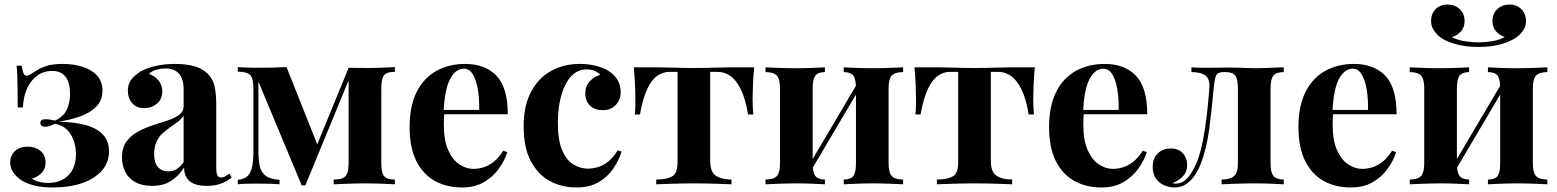

<svg xmlns="http://www.w3.org/2000/svg" viewBox="-20 -813 6870 847"><path d="M256 -531Q307 -531 347 -517.5Q387 -504 409.5 -478Q432 -452 432 -413Q432 -369 403 -341Q374 -313 329.5 -298Q285 -283 238 -276Q305 -275 355 -262Q405 -249 433 -220.5Q461 -192 461 -145Q461 -97 430 -61Q399 -25 343 -5.5Q287 14 211 14Q168 14 134 6Q100 -2 74 -18Q51 -34 38 -53Q25 -72 25 -96Q25 -126 45.5 -146Q66 -166 102 -166Q136 -166 158.5 -147.5Q181 -129 181 -96Q181 -68 163.5 -50Q146 -32 121 -25Q129 -18 149 -12Q169 -6 192 -6Q248 -6 281.5 -39.5Q315 -73 315 -134Q315 -181 292.5 -219.5Q270 -258 222 -267Q212 -262 201.5 -258Q191 -254 180 -254Q158 -254 158 -271Q158 -287 181 -287Q191 -287 202 -285Q213 -283 223 -281Q261 -299 275 -330Q289 -361 289 -399Q289 -448 269.5 -474Q250 -500 211 -500Q172 -500 143.5 -479Q115 -458 99 -421.5Q83 -385 81 -339H58Q58 -393 57.5 -428Q57 -463 56 -485.5Q55 -508 53 -523H76Q79 -501 83.5 -490Q88 -479 98 -479Q104 -479 112.5 -484Q121 -489 132 -496Q156 -513 185 -522Q214 -531 256 -531Z M651 7Q606 7 576 -10Q546 -27 532 -55.5Q518 -84 518 -118Q518 -161 537.5 -188Q557 -215 588 -232Q619 -249 653.5 -260Q688 -271 719.5 -281.5Q751 -292 770.5 -306.5Q790 -321 790 -344V-422Q790 -448 781.5 -468.5Q773 -489 755.5 -500Q738 -511 710 -511Q690 -511 670 -505.5Q650 -500 637 -487Q665 -477 680.5 -456.5Q696 -436 696 -410Q696 -376 672.5 -356Q649 -336 617 -336Q581 -336 562.5 -358.5Q544 -381 544 -413Q544 -442 558.5 -461Q573 -480 599 -497Q627 -513 666.5 -522Q706 -531 752 -531Q798 -531 835 -521.5Q872 -512 897 -487Q920 -464 927 -430.5Q934 -397 934 -346V-74Q934 -49 939 -39.5Q944 -30 956 -30Q965 -30 973.5 -35Q982 -40 992 -47L1002 -30Q981 -12 953.5 -2.5Q926 7 892 7Q855 7 833 -3.5Q811 -14 801.5 -32Q792 -50 792 -74Q768 -36 734 -14.5Q700 7 651 7ZM722 -57Q742 -57 758.5 -66.5Q775 -76 790 -98V-303Q781 -288 765 -276Q749 -264 731 -251.5Q713 -239 696.5 -224Q680 -209 670 -187Q660 -165 660 -134Q660 -95 677 -76Q694 -57 722 -57Z M1722 -517V-496Q1698 -496 1685 -489.5Q1672 -483 1667 -466.5Q1662 -450 1662 -419V-98Q1662 -67 1667 -50.5Q1672 -34 1685 -27.5Q1698 -21 1722 -21V0Q1701 -1 1666 -2.5Q1631 -4 1593 -4Q1552 -4 1513 -2.5Q1474 -1 1452 0V-21Q1478 -21 1492.5 -27.5Q1507 -34 1512.5 -50.5Q1518 -67 1518 -98V-459L1327 5H1311L1120 -453V-142Q1120 -103 1127 -76.5Q1134 -50 1154 -36Q1174 -22 1213 -20V0Q1193 -2 1166.5 -2.5Q1140 -3 1110 -3Q1089 -3 1066.5 -2.5Q1044 -2 1029 0V-20Q1058 -22 1073 -37.5Q1088 -53 1093 -81Q1098 -109 1098 -148V-411Q1098 -448 1093 -465.5Q1088 -483 1073 -489.5Q1058 -496 1029 -497V-517Q1044 -516 1066.5 -515Q1089 -514 1110 -514Q1187 -514 1244 -517L1386 -160L1350 -104L1518 -514Q1536 -514 1558 -513.5Q1580 -513 1599 -513Q1635 -513 1668.5 -514.5Q1702 -516 1722 -517Z M2032 -531Q2120 -531 2170 -479Q2220 -427 2220 -309H1891L1889 -328H2094Q2095 -377 2088 -418.5Q2081 -460 2066 -485Q2051 -510 2026 -510Q1991 -510 1966.5 -466Q1942 -422 1937 -320L1940 -314Q1939 -302 1938.5 -289Q1938 -276 1938 -262Q1938 -193 1957.5 -150Q1977 -107 2007 -87.5Q2037 -68 2068 -68Q2089 -68 2111.5 -74.5Q2134 -81 2157 -98.5Q2180 -116 2200 -148L2218 -142Q2206 -104 2180 -68Q2154 -32 2114 -9Q2074 14 2018 14Q1950 14 1898 -15Q1846 -44 1816.5 -103Q1787 -162 1787 -253Q1787 -346 1818.5 -408Q1850 -470 1905.5 -500.5Q1961 -531 2032 -531Z M2538 -531Q2577 -531 2609.5 -522.5Q2642 -514 2663 -501Q2689 -485 2703.5 -461.5Q2718 -438 2718 -407Q2718 -372 2696 -349.5Q2674 -327 2639 -327Q2604 -327 2583 -347Q2562 -367 2562 -401Q2562 -433 2582 -454.5Q2602 -476 2628 -483Q2620 -493 2604 -500Q2588 -507 2568 -507Q2537 -507 2513.5 -489Q2490 -471 2474 -439Q2458 -407 2449.5 -364Q2441 -321 2441 -270Q2441 -193 2460.5 -149Q2480 -105 2510.5 -87Q2541 -69 2574 -69Q2593 -69 2615.5 -75Q2638 -81 2661.5 -99Q2685 -117 2705 -150L2722 -144Q2711 -107 2686 -70Q2661 -33 2621 -9.5Q2581 14 2523 14Q2458 14 2405.5 -14.5Q2353 -43 2321.5 -102.5Q2290 -162 2290 -256Q2290 -346 2322.5 -407.5Q2355 -469 2411 -500Q2467 -531 2538 -531Z M3307 -516Q3303 -474 3301.5 -435.5Q3300 -397 3300 -376Q3300 -357 3301 -338.5Q3302 -320 3303 -308H3280Q3268 -380 3247 -421Q3226 -462 3200.5 -479Q3175 -496 3146 -496H3113V-103Q3113 -54 3138.5 -37.5Q3164 -21 3207 -21V0Q3182 -1 3137.5 -2.5Q3093 -4 3042 -4Q2992 -4 2946.5 -2.5Q2901 -1 2875 0V-21Q2920 -21 2944.5 -34.5Q2969 -48 2969 -97V-496H2932Q2905 -496 2880 -479Q2855 -462 2835.5 -421Q2816 -380 2803 -308H2780Q2782 -320 2782.5 -338Q2783 -356 2783 -376Q2783 -397 2781.5 -435.5Q2780 -474 2776 -516H2882Q2910 -516 2953 -514.5Q2996 -513 3040 -513Q3086 -513 3129.5 -514.5Q3173 -516 3201 -516Z M3964 -516V-495Q3929 -495 3914.5 -480Q3900 -465 3900 -423V-93Q3900 -51 3914.5 -36Q3929 -21 3964 -21V0Q3945 -1 3906.5 -2.5Q3868 -4 3832 -4Q3794 -4 3757.5 -2.5Q3721 -1 3702 0V-21Q3732 -21 3744 -36Q3756 -51 3756 -93V-423Q3756 -465 3744 -480Q3732 -495 3702 -495V-516Q3720 -515 3755 -513.5Q3790 -512 3826 -512Q3865 -512 3904.5 -513.5Q3944 -515 3964 -516ZM3619 -516V-495Q3590 -495 3577.5 -480Q3565 -465 3565 -423V-93Q3565 -51 3577.5 -36Q3590 -21 3619 -21V0Q3601 -1 3566.5 -2.5Q3532 -4 3495 -4Q3457 -4 3417 -2.5Q3377 -1 3357 0V-21Q3392 -21 3406.5 -36Q3421 -51 3421 -93V-423Q3421 -465 3406.5 -480Q3392 -495 3357 -495V-516Q3376 -515 3414.5 -513.5Q3453 -512 3489 -512Q3528 -512 3564.5 -513.5Q3601 -515 3619 -516ZM3768 -455 3785 -445 3547 -42 3530 -52Z M4545 -516Q4541 -474 4539.5 -435.5Q4538 -397 4538 -376Q4538 -357 4539 -338.5Q4540 -320 4541 -308H4518Q4506 -380 4485 -421Q4464 -462 4438.5 -479Q4413 -496 4384 -496H4351V-103Q4351 -54 4376.5 -37.5Q4402 -21 4445 -21V0Q4420 -1 4375.5 -2.5Q4331 -4 4280 -4Q4230 -4 4184.5 -2.5Q4139 -1 4113 0V-21Q4158 -21 4182.5 -34.5Q4207 -48 4207 -97V-496H4170Q4143 -496 4118 -479Q4093 -462 4073.5 -421Q4054 -380 4041 -308H4018Q4020 -320 4020.5 -338Q4021 -356 4021 -376Q4021 -397 4019.5 -435.5Q4018 -474 4014 -516H4120Q4148 -516 4191 -514.5Q4234 -513 4278 -513Q4324 -513 4367.5 -514.5Q4411 -516 4439 -516Z M4853 -531Q4941 -531 4991 -479Q5041 -427 5041 -309H4712L4710 -328H4915Q4916 -377 4909 -418.5Q4902 -460 4887 -485Q4872 -510 4847 -510Q4812 -510 4787.5 -466Q4763 -422 4758 -320L4761 -314Q4760 -302 4759.5 -289Q4759 -276 4759 -262Q4759 -193 4778.5 -150Q4798 -107 4828 -87.5Q4858 -68 4889 -68Q4910 -68 4932.5 -74.5Q4955 -81 4978 -98.5Q5001 -116 5021 -148L5039 -142Q5027 -104 5001 -68Q4975 -32 4935 -9Q4895 14 4839 14Q4771 14 4719 -15Q4667 -44 4637.5 -103Q4608 -162 4608 -253Q4608 -346 4639.5 -408Q4671 -470 4726.5 -500.5Q4782 -531 4853 -531Z M5643 -516V-495Q5611 -495 5598 -480Q5585 -465 5585 -423V-93Q5585 -51 5598.5 -36Q5612 -21 5643 -21V0Q5625 -1 5590 -2.5Q5555 -4 5515 -4Q5475 -4 5433 -2.5Q5391 -1 5369 0V-21Q5406 -21 5423.5 -36Q5441 -51 5441 -93V-423Q5441 -465 5429 -480Q5417 -495 5387 -495H5378Q5351 -495 5344.5 -479.5Q5338 -464 5334 -423Q5326 -330 5314.5 -244Q5303 -158 5277 -90Q5265 -60 5248.5 -36.5Q5232 -13 5210.5 0.5Q5189 14 5161 14Q5139 14 5117 5Q5095 -4 5080 -24.5Q5065 -45 5065 -77Q5065 -115 5087.5 -136.5Q5110 -158 5144 -158Q5179 -158 5198 -137Q5217 -116 5217 -86Q5217 -55 5199 -36Q5181 -17 5153 -5Q5155 -4 5159 -3.5Q5163 -3 5166 -3Q5190 -3 5207 -17Q5224 -31 5237 -52.5Q5250 -74 5259 -95Q5276 -138 5286.5 -192.5Q5297 -247 5304 -307Q5311 -367 5315 -423Q5318 -465 5297.5 -480Q5277 -495 5236 -495V-516Q5244 -515 5261.5 -514.5Q5279 -514 5299 -514Q5321 -514 5341 -514.5Q5361 -515 5392 -515Q5420 -515 5440.5 -514.5Q5461 -514 5479.5 -513Q5498 -512 5520 -512Q5542 -512 5565.5 -513Q5589 -514 5610.5 -515Q5632 -516 5643 -516Z M5953 -531Q6041 -531 6091 -479Q6141 -427 6141 -309H5812L5810 -328H6015Q6016 -377 6009 -418.5Q6002 -460 5987 -485Q5972 -510 5947 -510Q5912 -510 5887.5 -466Q5863 -422 5858 -320L5861 -314Q5860 -302 5859.5 -289Q5859 -276 5859 -262Q5859 -193 5878.5 -150Q5898 -107 5928 -87.5Q5958 -68 5989 -68Q6010 -68 6032.5 -74.5Q6055 -81 6078 -98.5Q6101 -116 6121 -148L6139 -142Q6127 -104 6101 -68Q6075 -32 6035 -9Q5995 14 5939 14Q5871 14 5819 -15Q5767 -44 5737.5 -103Q5708 -162 5708 -253Q5708 -346 5739.5 -408Q5771 -470 5826.5 -500.5Q5882 -531 5953 -531Z M6806 -516V-495Q6771 -495 6756.5 -480Q6742 -465 6742 -423V-93Q6742 -51 6756.5 -36Q6771 -21 6806 -21V0Q6787 -1 6748.5 -2.5Q6710 -4 6674 -4Q6636 -4 6599.5 -2.5Q6563 -1 6544 0V-21Q6574 -21 6586 -36Q6598 -51 6598 -93V-423Q6598 -465 6586 -480Q6574 -495 6544 -495V-516Q6562 -515 6597 -513.5Q6632 -512 6668 -512Q6707 -512 6746.5 -513.5Q6786 -515 6806 -516ZM6461 -516V-495Q6432 -495 6419.5 -480Q6407 -465 6407 -423V-93Q6407 -51 6419.5 -36Q6432 -21 6461 -21V0Q6443 -1 6408.5 -2.5Q6374 -4 6337 -4Q6299 -4 6259 -2.5Q6219 -1 6199 0V-21Q6234 -21 6248.5 -36Q6263 -51 6263 -93V-423Q6263 -465 6248.5 -480Q6234 -495 6199 -495V-516Q6218 -515 6256.5 -513.5Q6295 -512 6331 -512Q6370 -512 6406.5 -513.5Q6443 -515 6461 -516ZM6610 -455 6627 -445 6389 -42 6372 -52ZM6639 -793Q6671 -793 6691.5 -772.5Q6712 -752 6712 -720Q6712 -695 6696.5 -674.5Q6681 -654 6658 -641Q6633 -626 6594 -616Q6555 -606 6502 -606Q6450 -606 6410.5 -616Q6371 -626 6345 -641Q6324 -654 6308.5 -674.5Q6293 -695 6293 -720Q6293 -752 6313 -772.5Q6333 -793 6366 -793Q6398 -793 6419.5 -773Q6441 -753 6441 -720Q6441 -693 6425.5 -675Q6410 -657 6385 -649Q6410 -636 6443 -631Q6476 -626 6502 -626Q6528 -626 6561 -631Q6594 -636 6618 -650Q6594 -658 6579 -675.5Q6564 -693 6564 -720Q6564 -753 6585.5 -773Q6607 -793 6639 -793Z"/></svg>

Font: Playfair Display
Style: Bold
Weight: 700
Designer: Claus Eggers Sørensen
Foundry: Claus Eggers Sørensen
Version: Version 1.203